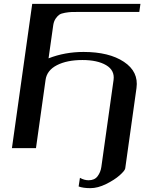

<svg xmlns="http://www.w3.org/2000/svg" viewBox="-20 -770 769 998"><path d="M704.1 -708H391.6Q364.3 -708 351.1 -707.5Q337.9 -707 317.9 -703.6Q297.9 -700.2 288.1 -693.4Q278.3 -686.5 269 -672.9Q259.8 -659.2 256.8 -639.6L232.4 -466.8Q317.4 -500 414.1 -500Q546.9 -500 624 -448.7Q701.2 -397.5 689.5 -312.5L630.9 105.5Q628.9 117.2 602.1 141.1Q575.2 165 531.7 186.5Q488.3 208 450.2 208Q412.1 208 388.7 199.2L395.5 154.3Q418 167 440.4 167Q471.7 167 487.3 146Q502.9 125 506.8 97.7L570.3 -354.5Q577.1 -404.3 531.7 -431.2Q486.3 -458 408.2 -458Q328.1 -458 275.9 -431.2Q223.6 -404.3 216.8 -354.5L167 0H42L147.5 -750H710Z"/></svg>

Font: okolaks
Style: BoldItalic
Weight: 600
Width: 8
Italic angle: -8°
Version: Version 000.6.0